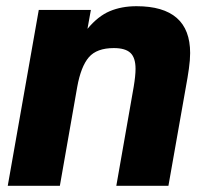

<svg xmlns="http://www.w3.org/2000/svg" viewBox="-20 -599 664 619"><path d="M5 0 105 -567H273L262 -506Q296 -547 334 -563Q372 -579 420 -579Q593 -579 593 -428Q593 -406 589 -377.5Q585 -349 579 -317L523 0H355L411 -319Q417 -355 417 -377Q417 -413 400.5 -428.5Q384 -444 347 -444Q292 -444 266.5 -414.5Q241 -385 229 -319L173 0Z"/></svg>

Font: Open Sauce One Black Italic
Style: Regular
Weight: 900
Italic angle: -10°
Designer: Alfredo Marco Pradil
Foundry: Creative Sauce Fz LLC
Version: Version 1.477